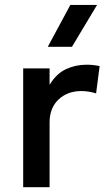

<svg xmlns="http://www.w3.org/2000/svg" viewBox="-20 -780 451 800"><path d="M76.6 0V-495H186.6V-426.6Q214.5 -472.8 254.4 -491.6Q294.4 -510.4 340.2 -510.4Q355.3 -510.4 368.9 -508.9Q382.4 -507.4 395.1 -504.6L380.4 -390.9Q365.7 -395.6 350.1 -398.1Q334.4 -400.6 319.1 -400.6Q261.3 -400.6 223.9 -365.4Q186.6 -330.2 186.6 -269.2V0ZM179.1 -585 273.1 -759.5H384.4L279.9 -585Z"/></svg>

Font: Geologica Thin
Style: Regular
Weight: 100
Version: Version 1.010;gftools[0.9.28]